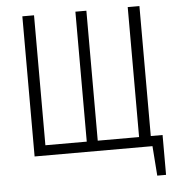

<svg xmlns="http://www.w3.org/2000/svg" viewBox="-56 -738 862 935"><g transform="rotate(-5 374.5 -270.0)"><path d="M660.2 -49.8H717.8V145H674.8L664.1 0H87.9V-685.1H145V-49.8H347.2V-685.1H400.9V-49.8H603V-685.1H660.2Z"/></g></svg>

Font: Fira Sans Compressed Light
Style: Regular
Weight: 300
Width: 1
Designer: Carrois Corporate & Edenspiekermann AG
Foundry: Carrois Corporate GbR & Edenspiekermann AG
Version: Version 4.203;PS 004.203;hotconv 1.0.88;makeotf.lib2.5.64775